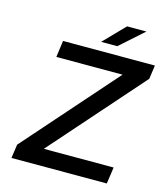

<svg xmlns="http://www.w3.org/2000/svg" viewBox="-126 -967 926 1064"><g transform="rotate(15 337.5 -435.0)"><path d="M200.2 -95.2H600.6L586.9 0H40L51.3 -79.1L515.1 -605H135.3L148.4 -700.2H675.3L664.1 -621.1ZM353.5 -750 470.2 -870.1H581.1L446.3 -750Z"/></g></svg>

Font: Fivo Sans Med
Style: Regular
Weight: 450
Designer: Alexander Slobzheninov
Foundry: Alexander Slobzheninov
Version: 1.0